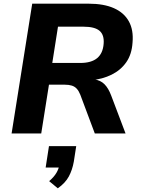

<svg xmlns="http://www.w3.org/2000/svg" viewBox="-20 -725 770 1043"><path d="M43 0 155 -705H462Q544 -705 599 -680.5Q654 -656 680 -609Q706 -562 700 -494Q696 -430 666 -387Q636 -344 586.5 -319.5Q537 -295 475 -289V-294L494 -293Q526 -289 547.5 -267.5Q569 -246 584 -206L662 0H495L416 -211Q408 -231 397 -243Q386 -255 370 -260Q354 -265 331 -265H246L204 0ZM264 -383H416Q476 -383 507.5 -409Q539 -435 543 -487Q547 -535 521 -557.5Q495 -580 434 -580H295ZM294 298 247 259Q273 237 286.5 214Q300 191 303 167L330 185H228L246 69H394L381 153Q373 198 354 233.5Q335 269 294 298Z"/></svg>

Font: Nunito Sans 9pt ExtraBold
Style: Italic
Weight: 800
Italic angle: -9°
Version: Version 3.101;gftools[0.9.27]